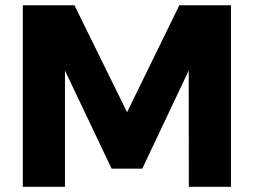

<svg xmlns="http://www.w3.org/2000/svg" viewBox="-20 -721 979 741"><path d="M68 -700.6H267.3L470.4 -287.9L672.1 -700.6H871.4V0H708.7L708.3 -448.7L529.1 -70.1H410.7L230.7 -448.7V0H68Z"/></svg>

Font: Alexandria
Style: Regular
Weight: 400
Designer: Mohamed Gaber
Foundry: Kief Type Foundry
Version: Version 5.100